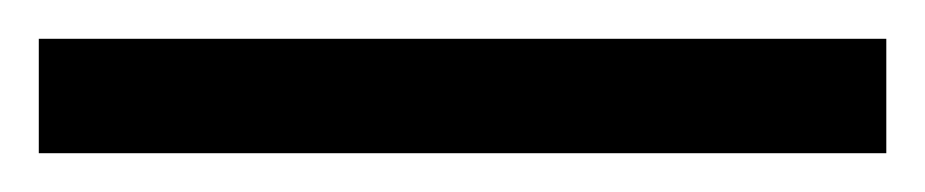

<svg xmlns="http://www.w3.org/2000/svg" viewBox="-25 63 477 99"><path d="M-5 142H432V83H-5Z"/></svg>

Font: Noto Serif Tamil SemiCondensed
Style: Bold
Weight: 700
Width: 4
Designer: Indian Type Foundry, Tom Grace, and the Monotype Design Team
Foundry: Monotype Imaging Inc.
Version: Version 2.004